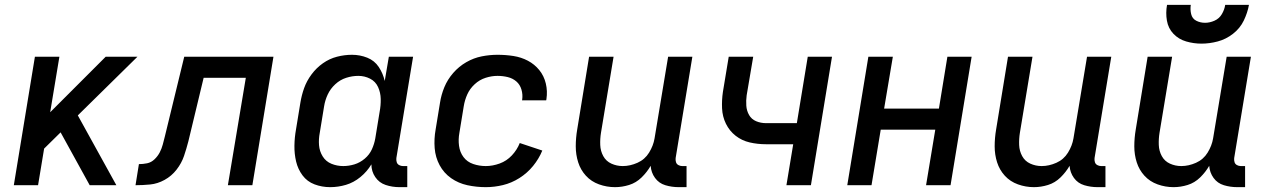

<svg xmlns="http://www.w3.org/2000/svg" viewBox="-20 -764 5224 792"><path d="M37 0H137L162 -151L230 -218L350 0H460L301 -288L547 -530H416L187 -301L225 -530H124Z M539 0Q569 0 599.5 -3Q630 -6 659 -22Q688 -38 708.5 -64.5Q729 -91 739 -120.5Q749 -150 757 -181L820 -443H994L920 0H1021L1108 -530H740L660 -201Q656 -185 651.5 -168Q647 -151 639 -135.5Q631 -120 617.5 -107Q604 -94 587 -90.5Q570 -87 553 -87Z M1342 8Q1375 8 1407 -1.5Q1439 -11 1466.5 -33.5Q1494 -56 1512 -86Q1512 -57 1528 -33.5Q1544 -10 1571 -1Q1598 8 1628 8H1660V-79H1642Q1634 -79 1626.5 -83Q1619 -87 1616.5 -95Q1614 -103 1615 -112L1684 -530H1584L1567 -430Q1560 -461 1542.5 -487.5Q1525 -514 1495 -526Q1465 -538 1432 -538Q1401 -538 1370 -530Q1339 -522 1312 -503Q1285 -484 1265 -457Q1245 -430 1234.5 -400.5Q1224 -371 1219 -340L1201 -230Q1195 -197 1194.5 -163Q1194 -129 1201.5 -97.5Q1209 -66 1228 -40.5Q1247 -15 1277.5 -3.5Q1308 8 1342 8ZM1396 -79Q1370 -79 1347 -88.5Q1324 -98 1311 -119Q1298 -140 1296 -165Q1294 -190 1299 -216L1317 -326Q1321 -351 1332 -374.5Q1343 -398 1363 -416.5Q1383 -435 1408 -443Q1433 -451 1458 -451Q1484 -451 1506.5 -439.5Q1529 -428 1539.5 -405Q1550 -382 1550.5 -355.5Q1551 -329 1546 -303L1528 -193Q1524 -170 1514 -148Q1504 -126 1484.5 -109.5Q1465 -93 1442 -86Q1419 -79 1396 -79Z M1984 8Q2019 8 2054.5 -0.5Q2090 -9 2122.5 -29.5Q2155 -50 2179 -79.5Q2203 -109 2217 -143L2124 -174Q2113 -146 2091.5 -123Q2070 -100 2041 -89.5Q2012 -79 1984 -79Q1957 -79 1932 -87.5Q1907 -96 1892 -116Q1877 -136 1873.5 -162.5Q1870 -189 1875 -216L1893 -326Q1897 -351 1907.5 -374.5Q1918 -398 1938 -416.5Q1958 -435 1983 -443Q2008 -451 2032 -451Q2054 -451 2074.5 -446Q2095 -441 2110 -428Q2125 -415 2131 -394.5Q2137 -374 2134 -353Q2134 -351 2133 -350H2233L2234 -355Q2239 -388 2231.5 -419.5Q2224 -451 2204.5 -475Q2185 -499 2157.5 -513.5Q2130 -528 2098 -533Q2066 -538 2032 -538Q2000 -538 1967 -531.5Q1934 -525 1903.5 -507.5Q1873 -490 1849.5 -463Q1826 -436 1813 -404.5Q1800 -373 1795 -340L1777 -230Q1770 -191 1773 -153Q1776 -115 1793.5 -82.5Q1811 -50 1841 -29Q1871 -8 1908 0Q1945 8 1984 8Z M2517 8Q2546 8 2575 -1Q2604 -10 2626.5 -32Q2649 -54 2664 -80Q2666 -52 2682 -30Q2698 -8 2724.5 0Q2751 8 2780 8H2812V-79H2794Q2786 -79 2778.5 -83Q2771 -87 2768.5 -95Q2766 -103 2767 -112L2836 -530H2736L2680 -193Q2675 -163 2657.5 -134.5Q2640 -106 2609.5 -92.5Q2579 -79 2549 -79Q2524 -79 2502 -89Q2480 -99 2468.5 -120Q2457 -141 2456 -166Q2455 -191 2459 -216L2511 -530H2410L2361 -230Q2355 -195 2355 -160.5Q2355 -126 2365 -94.5Q2375 -63 2397 -39Q2419 -15 2451 -3.5Q2483 8 2517 8Z M3224 0H3325L3412 -530H3312L3267 -256H3140Q3118 -256 3099 -264Q3080 -272 3070 -289.5Q3060 -307 3058.5 -328Q3057 -349 3060 -371L3087 -530H2986L2962 -385Q2957 -351 2958.5 -317Q2960 -283 2974.5 -253.5Q2989 -224 3014.5 -204Q3040 -184 3072.5 -176.5Q3105 -169 3140 -169H3252Z M3475 0H3575L3613 -229H3838L3800 0H3901L3988 -530H3888L3853 -316H3627L3663 -530H3562Z M4245 8Q4274 8 4303 -1Q4332 -10 4354.5 -32Q4377 -54 4392 -80Q4394 -52 4410 -30Q4426 -8 4452.5 0Q4479 8 4508 8H4540V-79H4522Q4514 -79 4506.5 -83Q4499 -87 4496.5 -95Q4494 -103 4495 -112L4564 -530H4464L4408 -193Q4403 -163 4385.5 -134.5Q4368 -106 4337.5 -92.5Q4307 -79 4277 -79Q4252 -79 4230 -89Q4208 -99 4196.5 -120Q4185 -141 4184 -166Q4183 -191 4187 -216L4239 -530H4138L4089 -230Q4083 -195 4083 -160.5Q4083 -126 4093 -94.5Q4103 -63 4125 -39Q4147 -15 4179 -3.5Q4211 8 4245 8Z M4821 8Q4850 8 4879 -1Q4908 -10 4930.5 -32Q4953 -54 4968 -80Q4970 -52 4986 -30Q5002 -8 5028.5 0Q5055 8 5084 8H5116V-79H5098Q5090 -79 5082.5 -83Q5075 -87 5072.5 -95Q5070 -103 5071 -112L5140 -530H5040L4984 -193Q4979 -163 4961.5 -134.5Q4944 -106 4913.5 -92.5Q4883 -79 4853 -79Q4828 -79 4806 -89Q4784 -99 4772.5 -120Q4761 -141 4760 -166Q4759 -191 4763 -216L4815 -530H4714L4665 -230Q4659 -195 4659 -160.5Q4659 -126 4669 -94.5Q4679 -63 4701 -39Q4723 -15 4755 -3.5Q4787 8 4821 8ZM4936 -584Q4969 -584 5003 -593Q5037 -602 5066 -624.5Q5095 -647 5110.5 -679Q5126 -711 5132 -744H5034Q5031 -724 5020 -705.5Q5009 -687 4989.5 -678.5Q4970 -670 4951 -670Q4931 -670 4914.5 -678.5Q4898 -687 4893.5 -706Q4889 -725 4892 -744H4794Q4788 -711 4793.5 -679Q4799 -647 4820.5 -624.5Q4842 -602 4873 -593Q4904 -584 4936 -584Z"/></svg>

Font: Iosevka Sparkle Medium
Style: Italic
Weight: 500
Italic angle: -9°
Designer: Belleve Invis
Foundry: Belleve Invis
Version: Version 4.5.0; ttfautohint (v1.8.3)